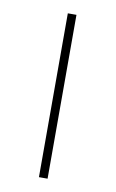

<svg xmlns="http://www.w3.org/2000/svg" viewBox="-64 -531 343 569"><g transform="rotate(10 107.0 -246.5)"><path d="M120 -493V0H94V-493Z"/></g></svg>

Font: Lato Thin
Style: Regular
Weight: 200
Designer: Lukasz Dziedzic
Foundry: tyPoland Lukasz Dziedzic
Version: Version 2.007; 2014-02-27